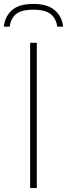

<svg xmlns="http://www.w3.org/2000/svg" viewBox="-52 -958 342 978"><path d="M101.5 0V-740H135.5V0ZM-32.5 -822Q-27.5 -873 8.2 -905.5Q44 -938 117.5 -938Q191 -938 227.8 -905.2Q264.5 -872.5 269.5 -822H240Q234 -862.5 207 -885.5Q180 -908.5 117.5 -908.5Q55 -908.5 28.8 -885.5Q2.5 -862.5 -3 -822Z"/></svg>

Font: Encode Sans SemiExpanded SemiExpanded Thin
Style: Regular
Weight: 100
Width: 6
Designer: Multiple Designers
Foundry: Impallari Type
Version: Version 3.000; ttfautohint (v1.8.3) -l 8 -r 50 -G 200 -x 14 